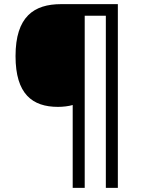

<svg xmlns="http://www.w3.org/2000/svg" viewBox="-20 -780 695 927"><path d="M549 127V-760H275C144 -760 55 -700 55 -509C55 -326 136 -264 260 -264C283 -264 311 -267 331 -273V127H389V-704H491V127Z"/></svg>

Font: Noto Sans Bengali
Style: Regular
Weight: 400
Designer: Jelle Bosma - Monotype Design Team
Foundry: Monotype Imaging Inc.
Version: Version 2.003